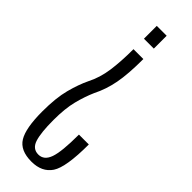

<svg xmlns="http://www.w3.org/2000/svg" viewBox="-234 -611 708 708"><g transform="rotate(45 120.0 -257.5)"><path d="M147.5 -477H96Q96 -413 89.2 -364.5Q82.5 -316 62 -276Q45.5 -242 33 -194.8Q20.5 -147.5 20.5 -77Q20.5 10 42.5 46.2Q64.5 82.5 123 82.5Q177.5 82.5 202.8 44.8Q228 7 228 -112H176.5Q176.5 -23 164.2 11.5Q152 46 122.5 46Q92.5 46 82.2 14Q72 -18 72 -83.5Q72 -143.5 82.5 -184.8Q93 -226 108 -260Q129 -301.5 138.2 -350Q147.5 -398.5 147.5 -477ZM147.5 -531.5V-598.5H96V-531.5Z"/></g></svg>

Font: Anybody ExtraCondensed Light
Style: Regular
Weight: 300
Width: 2
Version: Version 1.113;gftools[0.9.25]